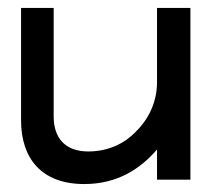

<svg xmlns="http://www.w3.org/2000/svg" viewBox="-20 -452 535 483"><path d="M33 -149C33 -54 84 11 192 11C276 11 334 -28 375 -76V0H459V-432H375V-245C375 -192 351 -149 321 -120C295 -93 255 -71 202 -71C142 -71 115 -107 115 -159V-432H33Z"/></svg>

Font: Charger Sport
Style: SeBdExt
Weight: 600
Designer: Jasper
Foundry: Cannot Into Space Fonts
Version: Version 1.1